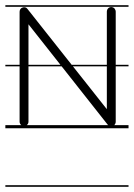

<svg xmlns="http://www.w3.org/2000/svg" viewBox="-23 -483 512 735"><path d="M403 -456C393 -456 386 -448 386 -438V-235H251.4L82 -449C78 -455 70 -457 63 -454C57 -452 52 -446 52 -438V-235H-2.5V-229H52V-17C52 -11.9 54.5 -7.2 58.4 -4H-2.5V8H469V-4H414.5C417.9 -7.5 420 -12.4 420 -17V-229H469V-235H420V-438C420 -443 418 -447 415 -451C412 -454 407 -456 403 -456ZM-2.5 226V232H469V226ZM-2.5 -463V-457H469V-463ZM79.6 -4C83.5 -7.2 86 -11.9 86 -17V-229H213L389 -6C389.7 -5.3 390.5 -4.6 391.2 -4ZM386 -229V-65L256.2 -229ZM86 -235V-390L208.3 -235Z"/></svg>

Font: LetsTraceRuled
Style: Medium
Weight: 500
Version: Version 003.000